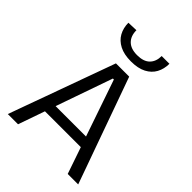

<svg xmlns="http://www.w3.org/2000/svg" viewBox="-265 -1087 1219 1219"><g transform="rotate(45 345.0 -477.0)"><path d="M29.4 0Q50.3 -57.7 73.1 -121.1Q96 -184.5 116.9 -241.7L205.3 -486.4Q229.2 -552.3 248.5 -605.6Q267.8 -659 287.3 -713H406.3Q426.1 -657.8 445.1 -604.8Q464 -551.8 487.6 -486L575.3 -240.6Q596.4 -181.6 618.8 -119.3Q641.2 -57 661.3 0H567.3Q546 -62.5 523.2 -128.6Q500.5 -194.8 480.3 -253.4L350.5 -631.3H341.8L210.9 -257Q189.5 -195.9 166.4 -129.2Q143.3 -62.6 121.2 0ZM161.6 -179.2 169.3 -250.2H530.6L536.9 -179.2ZM345.3 -788.9Q283.5 -788.9 242.5 -810.1Q201.6 -831.3 181.3 -867.9Q161.1 -904.6 160.8 -951.3L230.4 -953.9Q230.4 -902.5 259.7 -873.6Q289 -844.7 345.3 -844.7Q402.9 -844.7 431.3 -873.1Q459.8 -901.6 459.8 -951.3H529.4Q529.2 -904.6 509.5 -867.9Q489.8 -831.3 449.2 -810.1Q408.5 -788.9 345.3 -788.9Z"/></g></svg>

Font: Commissioner Thin
Style: Regular
Weight: 100
Designer: Kostas Bartsokas
Foundry: Kostas Bartsokas
Version: Version 1.001;gftools[0.9.23]